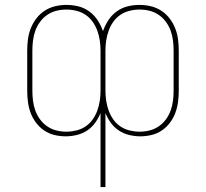

<svg xmlns="http://www.w3.org/2000/svg" viewBox="-20 -548 840 783"><path d="M390 215V-87Q381 -65 367.5 -46.5Q354 -28 335 -15.5Q316 -3 293 2.5Q270 8 248 8Q225 8 202 2.5Q179 -3 160 -16Q141 -29 127 -47.5Q113 -66 105 -87.5Q97 -109 94 -132Q91 -155 91 -178V-342Q91 -365 94 -388Q97 -411 105.5 -432.5Q114 -454 128.5 -473Q143 -492 162.5 -504.5Q182 -517 204.5 -522.5Q227 -528 251 -528Q276 -528 300 -522Q324 -516 344.5 -501Q365 -486 378.5 -465Q392 -444 400 -421Q408 -444 421.5 -465Q435 -486 455.5 -501Q476 -516 500 -522Q524 -528 549 -528Q573 -528 595.5 -522.5Q618 -517 637.5 -504.5Q657 -492 671.5 -473Q686 -454 694.5 -432.5Q703 -411 706 -388Q709 -365 709 -342V-178Q709 -155 706 -132Q703 -109 695 -87.5Q687 -66 673 -47.5Q659 -29 640 -16Q621 -3 598 2.5Q575 8 552 8Q530 8 507 2.5Q484 -3 465 -15.5Q446 -28 432.5 -46.5Q419 -65 410 -87V215ZM251 -11Q271 -11 291.5 -16Q312 -21 329 -32.5Q346 -44 358 -61Q370 -78 377 -97.5Q384 -117 387 -137.5Q390 -158 390 -178V-342Q390 -362 387 -382.5Q384 -403 377 -422.5Q370 -442 358 -459Q346 -476 329 -487.5Q312 -499 291.5 -504Q271 -509 251 -509Q230 -509 210 -504Q190 -499 173 -487.5Q156 -476 143.5 -459Q131 -442 124 -422.5Q117 -403 114.5 -382.5Q112 -362 112 -342V-178Q112 -158 114.5 -137.5Q117 -117 124 -97.5Q131 -78 143.5 -61Q156 -44 173 -32.5Q190 -21 210 -16Q230 -11 251 -11ZM549 -11Q570 -11 590 -16Q610 -21 627 -32.5Q644 -44 656.5 -61Q669 -78 676 -97.5Q683 -117 685.5 -137.5Q688 -158 688 -178V-342Q688 -362 685.5 -382.5Q683 -403 676 -422.5Q669 -442 656.5 -459Q644 -476 627 -487.5Q610 -499 590 -504Q570 -509 549 -509Q529 -509 508.5 -504Q488 -499 471 -487.5Q454 -476 442 -459Q430 -442 423 -422.5Q416 -403 413 -382.5Q410 -362 410 -342V-178Q410 -158 413 -137.5Q416 -117 423 -97.5Q430 -78 442 -61Q454 -44 471 -32.5Q488 -21 508.5 -16Q529 -11 549 -11Z"/></svg>

Font: Iosevka Aile Thin
Style: Regular
Weight: 100
Designer: Belleve Invis
Foundry: Belleve Invis
Version: Version 31.1.0; ttfautohint (v1.8.4)